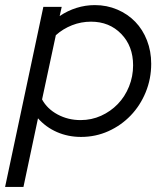

<svg xmlns="http://www.w3.org/2000/svg" viewBox="-54 -528 652 753"><path d="M-34 205 116 -501H188L180 -465Q211 -486 246 -497Q281 -508 318 -508Q365 -508 406 -490.5Q447 -473 476.5 -442.5Q506 -412 522.5 -369.5Q539 -327 539 -278Q539 -219 517.5 -166.5Q496 -114 458.5 -75Q421 -36 371 -13.5Q321 9 264 9Q213 9 169.5 -10Q126 -29 95 -64L38 205ZM303 -443Q264 -443 228.5 -429Q193 -415 165 -390L111 -138Q131 -101 172 -79Q213 -57 262 -57Q305 -57 342.5 -74Q380 -91 408 -120Q436 -149 452 -188.5Q468 -228 468 -272Q468 -347 421.5 -395Q375 -443 303 -443Z"/></svg>

Font: Red Hat Display
Style: Italic
Weight: 400
Italic angle: -12°
Designer: Pentagram / MCKL
Foundry: Pentagram / MCKL
Version: Version 1.003; Red Hat Display Italic